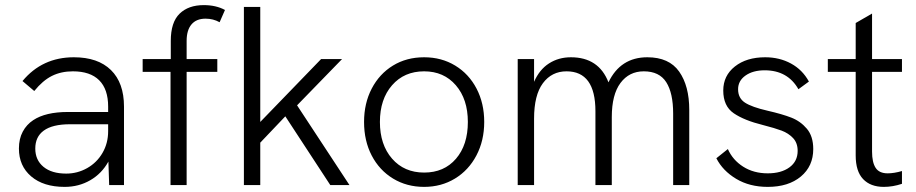

<svg xmlns="http://www.w3.org/2000/svg" viewBox="-20 -724 3582 751"><path d="M404 -92Q378 -45 333 -19Q288 7 233 7Q150 7 102 -34Q54 -75 54 -143Q54 -181 69 -209Q84 -237 110 -254Q158 -286 246 -286H403V-307Q403 -375 368 -410Q333 -445 265 -445Q219 -445 183 -427Q147 -409 114 -368L68 -407Q145 -500 269 -500Q363 -500 414 -450Q465 -400 465 -307V0H407ZM239 -45Q283 -45 321 -66.5Q359 -88 381 -126Q403 -164 403 -211V-238H254Q185 -238 151 -213Q118 -189 118 -143Q118 -98 150 -71.5Q182 -45 239 -45Z M647 -443H538V-493H648V-564Q648 -637 682.5 -670.5Q717 -704 777 -704Q825 -704 860 -685L839 -637Q814 -651 784 -651Q748 -651 729 -628.5Q710 -606 710 -564V-493H830V-443H710V0H647Z M1096 -269 998 -166V0H934V-697H998V-247L1236 -493H1318L1142 -312L1347 0H1272Z M1404 -247Q1404 -320 1434 -377.5Q1464 -435 1517 -467.5Q1570 -500 1639 -500Q1707 -500 1760.5 -467.5Q1814 -435 1844 -377.5Q1874 -320 1874 -247Q1874 -174 1843.5 -116Q1813 -58 1759.5 -25.5Q1706 7 1639 7Q1571 7 1517.5 -25.5Q1464 -58 1434 -115.5Q1404 -173 1404 -247ZM1810 -247Q1810 -336 1763 -390.5Q1716 -445 1639 -445Q1561 -445 1513.5 -390.5Q1466 -336 1466 -247Q1466 -158 1513.5 -103.5Q1561 -49 1639 -49Q1717 -49 1763.5 -103Q1810 -157 1810 -247Z M2005 -493H2069V-404Q2090 -452 2127.5 -476Q2165 -500 2213 -500Q2322 -500 2360 -402Q2407 -500 2512 -500Q2597 -500 2636.5 -444Q2676 -388 2676 -294V0H2613V-280Q2613 -360 2586 -402.5Q2559 -445 2498 -445Q2441 -445 2407 -399.5Q2373 -354 2373 -266V0H2309V-289Q2309 -445 2196 -445Q2138 -445 2103.5 -398.5Q2069 -352 2069 -260V0H2005Z M2782 -105 2827 -141Q2846 -98 2887 -72Q2928 -46 2983 -46Q3036 -46 3068 -69.5Q3100 -93 3100 -134Q3100 -165 3082 -184Q3064 -203 3037.5 -213Q3011 -223 2964 -235Q2891 -253 2850 -281Q2809 -309 2809 -370Q2809 -428 2854.5 -464Q2900 -500 2973 -500Q3029 -500 3074 -475.5Q3119 -451 3144 -405L3103 -375Q3061 -449 2971 -449Q2925 -449 2896 -428.5Q2867 -408 2867 -375Q2867 -340 2894 -322.5Q2921 -305 2982 -291Q3039 -278 3075 -264Q3111 -250 3136 -220.5Q3161 -191 3161 -141Q3161 -74 3112.5 -33.5Q3064 7 2983 7Q2912 7 2859.5 -24.5Q2807 -56 2782 -105Z M3327 -116V-443H3218V-493H3327V-634L3391 -671V-493H3508V-443H3391V-131Q3391 -89 3405 -67.5Q3419 -46 3452 -46Q3477 -46 3508 -55V-5Q3472 7 3437 7Q3385 7 3356 -23.5Q3327 -54 3327 -116Z"/></svg>

Font: Hanken Grotesk Light
Style: Regular
Weight: 300
Designer: Alfredo Marco Pradil
Foundry: Hanken Design Co.
Version: Version 3.014